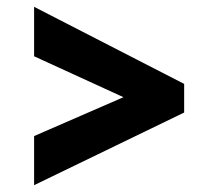

<svg xmlns="http://www.w3.org/2000/svg" viewBox="-20 -643 640 563"><path d="M80 -100V-244L342 -358L80 -478V-623L520 -397V-313Z"/></svg>

Font: Noto Sans Mono Black
Style: Regular
Weight: 900
Designer: Monotype Design Team
Foundry: Monotype Imaging Inc.
Version: Version 2.014